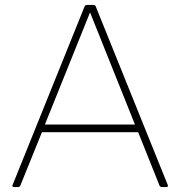

<svg xmlns="http://www.w3.org/2000/svg" viewBox="-20 -754 727 774"><path d="M37 0Q27 0 31 -9L321 -728Q323 -734 331 -734H356Q364 -734 366 -728L656 -9Q660 0 650 0H633Q625 0 623 -6L537 -221H149L62 -6Q60 0 52 0ZM161 -252H524L343 -704Z"/></svg>

Font: LINE Seed Sans Thin
Style: Regular
Weight: 250
Designer: LINE VX Design & Dalton Maag Ltd & Sandoll Inc
Foundry: Dalton Maag Ltd
Version: Version 1.003